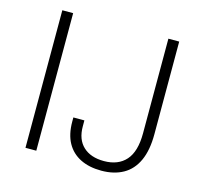

<svg xmlns="http://www.w3.org/2000/svg" viewBox="-102 -799 982 925"><g transform="rotate(15 389.5 -337.0)"><path d="M98 0V-686H152V0ZM479 12Q418 12 374 -10Q330 -32 306.5 -74.5Q283 -117 283 -181V-201H338V-171Q338 -106 375.5 -71Q413 -36 479 -36Q550 -36 588.5 -79.5Q627 -123 627 -214V-686H681V-224Q681 -144 657 -91.5Q633 -39 587.5 -13.5Q542 12 479 12Z"/></g></svg>

Font: Archivo SemiBold Thin
Style: Regular
Weight: 250
Version: Version 2.001